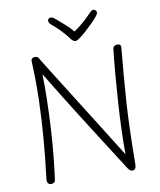

<svg xmlns="http://www.w3.org/2000/svg" viewBox="-106 -1096 994 1190"><g transform="rotate(-10 391.0 -501.5)"><path d="M147 -21Q146 -7 138.5 -1Q131 5 120 5Q108 5 101 -3Q94 -11 95 -26Q111 -156 121 -277.5Q131 -399 134.5 -518.5Q138 -638 132 -762Q131 -775 138 -781.5Q145 -788 156 -788Q164 -788 170 -785Q176 -782 181 -773Q188 -761 212 -722.5Q236 -684 271.5 -627.5Q307 -571 349.5 -503.5Q392 -436 437 -364Q482 -292 525.5 -223Q569 -154 605 -96Q604 -168 607 -252.5Q610 -337 616 -425.5Q622 -514 629 -598Q636 -682 644 -752Q645 -763 652 -769Q659 -775 670 -775Q685 -775 690.5 -768.5Q696 -762 694 -748Q686 -661 679 -580.5Q672 -500 666.5 -416.5Q661 -333 658 -237Q655 -141 654 -24Q654 -8 648.5 1Q643 10 630 10Q623 10 616.5 6Q610 2 603 -8Q549 -93 504 -163Q459 -233 420 -295Q381 -357 343.5 -416Q306 -475 267.5 -538Q229 -601 184 -675Q186 -598 184 -514Q182 -430 177.5 -345Q173 -260 165 -177.5Q157 -95 147 -21ZM540 -999Q549 -1010 558.5 -1012.5Q568 -1015 577 -1007Q584 -1001 583 -992Q582 -983 574 -973Q557 -952 534.5 -929.5Q512 -907 489 -886.5Q466 -866 445 -852Q439 -847 433 -844.5Q427 -842 420 -842Q414 -842 409 -845.5Q404 -849 398 -855Q374 -888 345.5 -917.5Q317 -947 288 -971Q278 -980 276.5 -990Q275 -1000 281 -1006Q288 -1013 297 -1012Q306 -1011 318 -1002Q346 -978 373.5 -954Q401 -930 426 -901Q443 -912 465.5 -930Q488 -948 508 -967Q528 -986 540 -999Z"/></g></svg>

Font: Playpen Sans ExtraLight
Style: Regular
Weight: 250
Designer: Laura Meseguer, Veronika Burian, José Scaglione
Foundry: TypeTogether
Version: Version 1.001